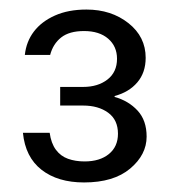

<svg xmlns="http://www.w3.org/2000/svg" viewBox="-20 -729 363 402"><path d="M156 -347Q101 -347 67 -373.5Q33 -400 28 -451H84Q87 -429 97 -415.5Q107 -402 122.5 -396.5Q138 -391 157 -391Q189 -391 208 -406.5Q227 -422 227 -449Q227 -478 206.5 -493Q186 -508 154 -508H106V-547H154Q185 -547 205 -562.5Q225 -578 225 -606Q225 -632 206.5 -648Q188 -664 156 -664Q125 -664 108 -650.5Q91 -637 85 -614H32Q35 -642 51 -663Q67 -684 95 -696.5Q123 -709 161 -709Q213 -709 249 -680.5Q285 -652 285 -608Q285 -577 267.5 -556.5Q250 -536 220 -528V-526Q249 -518 268 -497.5Q287 -477 287 -443Q287 -405 252.5 -376Q218 -347 156 -347Z"/></svg>

Font: DM Sans 10pt Light
Style: Regular
Weight: 300
Version: Version 4.004;gftools[0.9.30]